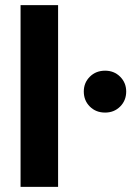

<svg xmlns="http://www.w3.org/2000/svg" viewBox="-20 -727 541 747"><path d="M60 0V-707H206V0ZM306 -371Q306 -405 329.5 -428.5Q353 -452 389 -452Q424 -452 447.5 -428.5Q471 -405 471 -371Q471 -336 447.5 -312.5Q424 -289 389 -289Q353 -289 329.5 -312.5Q306 -336 306 -371Z"/></svg>

Font: Hind Bold
Style: Regular
Weight: 700
Designer: Manushi Parikh, Satya Rajpurohit
Foundry: Indian Type Foundry
Version: Version 1.201;PS 1.0;hotconv 1.0.78;makeotf.lib2.5.61930; tt